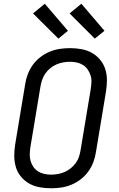

<svg xmlns="http://www.w3.org/2000/svg" viewBox="-20 -1001 640 1029"><path d="M254 8Q222 8 192 2.5Q162 -3 137 -17Q112 -31 93 -53.5Q74 -76 65.5 -104Q57 -132 56.5 -162.5Q56 -193 61 -225L115 -550Q119 -577 129 -603.5Q139 -630 156 -653.5Q173 -677 196.5 -695Q220 -713 246.5 -724Q273 -735 300.5 -739Q328 -743 355 -743Q387 -743 417 -737.5Q447 -732 472 -718Q497 -704 516 -681.5Q535 -659 544 -631Q553 -603 553 -572.5Q553 -542 548 -510L494 -185Q490 -158 480 -131.5Q470 -105 453 -81.5Q436 -58 412.5 -40Q389 -22 362.5 -11Q336 0 308.5 4Q281 8 254 8ZM254 -65Q272 -65 291 -68.5Q310 -72 327 -79.5Q344 -87 359.5 -99.5Q375 -112 386.5 -128Q398 -144 403.5 -161.5Q409 -179 412 -197L466 -522Q469 -542 470 -560.5Q471 -579 465.5 -596.5Q460 -614 450 -628.5Q440 -643 425 -652.5Q410 -662 392 -666Q374 -670 355 -670Q337 -670 318 -666.5Q299 -663 282 -655.5Q265 -648 249.5 -635.5Q234 -623 223 -607Q212 -591 206 -573.5Q200 -556 197 -538L143 -213Q140 -193 139.5 -174.5Q139 -156 144 -138.5Q149 -121 159 -106.5Q169 -92 184 -82.5Q199 -73 217 -69Q235 -65 254 -65ZM488 -794 353 -929 416 -981 540 -836ZM293 -794 157 -929 220 -981 344 -836Z"/></svg>

Font: Iosevka Aile
Style: Italic
Weight: 400
Italic angle: -9°
Designer: Belleve Invis
Foundry: Belleve Invis
Version: Version 28.0.1; ttfautohint (v1.8.4)